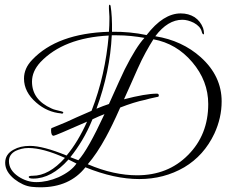

<svg xmlns="http://www.w3.org/2000/svg" viewBox="-20 -707 974 816"><path d="M152 89Q143 89 133.5 88.5Q124 88 115 87Q96 85 77.5 76.5Q59 68 41 54Q2 22 2 -15Q2 -52 38 -71Q66 -87 107 -87Q163 -87 263 -46Q311 -103 350 -190Q214 -130 208 -130Q197 -130 197 -154Q197 -162 200 -163Q211 -167 226 -173.5Q241 -180 261 -188Q297 -205 369 -236Q399 -313 417 -393.5Q435 -474 442 -556Q250 -546 152 -443Q116 -404 116 -360Q116 -283 199 -246Q207 -242 218 -239.5Q229 -237 244 -233Q249 -231 249 -229Q249 -224 242 -224L240 -225Q181 -230 134 -271Q82 -316 82 -373Q82 -417 117 -453Q223 -565 443 -572Q444 -586 444.5 -599Q445 -612 445 -625Q445 -630 445 -636.5Q445 -643 444 -653Q443 -662 443 -669Q443 -676 443 -680Q443 -687 447 -687Q448 -687 450 -682Q457 -639 456 -572Q532 -573 603 -558Q674 -650 748 -650Q765 -650 779.5 -646Q794 -642 807 -634Q832 -617 843 -588Q847 -576 847 -565Q847 -561 845 -561Q840 -561 837 -574Q831 -595 804 -610Q778 -623 755 -623Q693 -623 640 -553Q697 -544 745.5 -521.5Q794 -499 833 -464Q922 -384 922 -276Q922 -206 891 -139Q847 -46 763 4Q677 54 572 54Q466 54 343 4Q276 89 152 89ZM390 -245Q404 -251 417.5 -256Q431 -261 443 -265Q469 -324 486 -360.5Q503 -397 510 -412Q559 -509 594 -546Q566 -551 536.5 -554Q507 -557 476 -557H455Q448 -403 390 -245ZM562 38Q694 38 779 -48Q865 -134 865 -265Q865 -363 797 -443Q730 -522 632 -540Q616 -515 599 -484Q582 -453 565 -415Q550 -382 536 -349.5Q522 -317 507 -285Q599 -309 647 -309Q655 -309 655 -301Q655 -295 648 -295Q640 -293 627.5 -290.5Q615 -288 598 -283Q573 -278 546 -269.5Q519 -261 491 -250Q472 -207 456.5 -175.5Q441 -144 430 -124Q392 -54 353 -9Q409 15 461.5 26.5Q514 38 562 38ZM313 -26Q353 -69 424 -222Q413 -218 400.5 -212.5Q388 -207 373 -200Q353 -151 329 -111Q305 -71 279 -39Q290 -35 298.5 -31.5Q307 -28 313 -26ZM134 67Q181 67 229 46Q283 21 305 -12Q288 -21 271 -29Q199 52 121 52Q102 52 102 45Q102 40 119 40Q188 40 256 -36Q163 -78 101 -78Q85 -78 71.5 -74.5Q58 -71 47 -66Q18 -51 18 -22Q18 16 58 43Q94 67 134 67Z"/></svg>

Font: Ruthie
Style: Regular
Weight: 400
Designer: Robert E. Leuschke
Foundry: Robert E. Leuschke
Version: Version 1.012